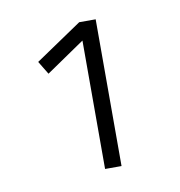

<svg xmlns="http://www.w3.org/2000/svg" viewBox="-48 -835 376 402"><g transform="rotate(-10 140.0 -634.0)"><path d="M145 -751 63 -695 46 -723 145 -790H180V-478H145Z"/></g></svg>

Font: Cairo ExtraLight
Style: Regular
Weight: 275
Designer: Mohamed Gaber, Accademia di Belle Arti di Urbino and others
Foundry: Kief Type Foundry, Accademia di Belle Arti di Urbino and others
Version: Version 3.011